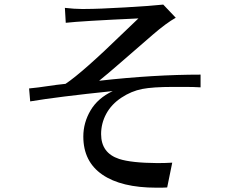

<svg xmlns="http://www.w3.org/2000/svg" viewBox="-20 -785 1040 854"><path d="M109.4 -391.6Q150.4 -395.5 191.4 -401.9Q232.4 -408.2 271.5 -412.1Q347.7 -462.9 530.3 -640.6Q570.3 -679.7 595.7 -703.1Q339.8 -691.4 272.5 -683.6L268.6 -750Q311.5 -745.1 341.8 -745.1H359.4Q417 -745.1 535.6 -752Q654.3 -758.8 706.1 -764.6L761.7 -706.1Q719.7 -682.6 659.2 -630.4Q598.6 -578.1 526.9 -515.6Q455.1 -453.1 420.9 -425.8Q664.1 -453.1 872.1 -453.1V-396.5Q839.8 -398.4 808.6 -398.4H748Q660.2 -398.4 612.3 -389.2Q564.5 -379.9 520 -350.6Q475.6 -321.3 452.6 -278.8Q429.7 -236.3 429.7 -188.5Q429.7 -104.5 509.8 -78.1Q563.5 -60.5 679.7 -59.6Q715.8 -59.6 746.1 -61.5L723.6 48.8Q711.9 49.8 700.2 49.8H675.8Q519.5 49.8 435.1 -8.3Q350.6 -66.4 350.6 -177.7Q350.6 -239.3 382.8 -293.9Q415 -348.6 481.4 -379.9Q236.3 -354.5 114.3 -334Z"/></svg>

Font: GenEi LateMin v2
Style: Medium
Weight: 500
Designer: o_tamon (Modified)
Foundry: o_tamon / Adobe Systems Incorporated / FONT 910 / Philipp H. Poll
Version: Version 2.1;Original Version 1.004